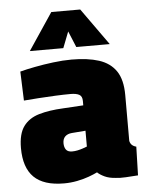

<svg xmlns="http://www.w3.org/2000/svg" viewBox="-53 -771 642 826"><g transform="rotate(-5 268.0 -357.5)"><path d="M190.1 12.6Q102.8 12.6 60.6 -28.8Q18.5 -70.2 18.5 -154.8Q18.5 -216.7 42.3 -248.8Q66 -280.9 109.7 -293.7Q153.4 -306.5 214 -309.4L301.6 -314.7V-333.5Q301.6 -353.9 288.8 -361Q275.9 -368.1 251.4 -368.1Q223 -368.1 185.7 -366.4Q148.4 -364.6 112 -362.2Q75.6 -359.9 49.1 -357.4L44.5 -483Q70.8 -490.1 108.9 -497.4Q147 -504.8 188.9 -510Q230.8 -515.3 268.5 -515.3Q338 -515.3 386.3 -499.8Q434.6 -484.2 460 -446.9Q485.4 -409.6 485.4 -342.9V-144.9Q487.9 -133.9 494.8 -127.3Q501.7 -120.7 513.4 -117.8L510 5.9Q483.6 8.1 456.8 9.4Q429.9 10.8 414.1 8.5Q385.3 6.7 365.7 -2.6Q346.1 -11.9 335.4 -22.4Q321.5 -15.4 298.4 -6.9Q275.2 1.6 247.2 7.1Q219.2 12.6 190.1 12.6ZM236.8 -121.3Q248.4 -121.3 260.3 -123.8Q272.2 -126.3 283.4 -130.1Q294.6 -133.8 301.6 -136.8V-205.1L242.1 -200.4Q223.9 -198.9 213.3 -188.8Q202.7 -178.6 202.7 -159.9Q202.7 -142.7 210.4 -132Q218.1 -121.3 236.8 -121.3ZM93 -567.3 199.6 -726.6H324.5L438.1 -567.3H293.6L264.7 -637L237.5 -567.3Z"/></g></svg>

Font: Titillium Web SemiBold
Style: Regular
Weight: 600
Designer: Mohamed Gaber, Accademia di Belle Arti di Urbino
Foundry: Kief Type Foundry, Accademia di Belle Arti di Urbino
Version: Version 3.000; ttfautohint (v1.8.4)